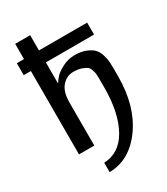

<svg xmlns="http://www.w3.org/2000/svg" viewBox="-210 -786 907 1045"><g transform="rotate(-30 243.5 -264.0)"><path d="M19 -523.9V-599.1H64V-694.8H158.2V-599.1H460.9V-523.9H158.2V-391.1Q169.4 -409.2 184.3 -425.5Q199.2 -441.9 235.1 -460.9Q271 -480 313 -480Q354 -480 383.1 -468Q412.1 -456.1 427 -440.4Q441.9 -424.8 450 -399.4Q458 -374 459.5 -356Q460.9 -337.9 460.9 -313V-262.2Q460.9 -76.2 374.5 44.4Q288.1 165 160.2 167V107.9Q257.3 104 310.5 10Q363.8 -84 365.2 -238.8V-307.1Q364.3 -326.2 364 -332Q363.8 -337.9 358.4 -356Q353 -374 343.5 -381.6Q334 -389.2 313 -397Q292 -404.8 261.2 -404.8Q219.2 -404.8 189.7 -371.3Q160.2 -337.9 160.2 -270V0H64V-523.9Z"/></g></svg>

Font: CMU Bright
Style: SemiBold
Weight: 600
Version: Version 0.7.0